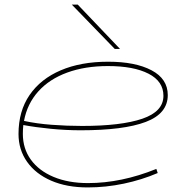

<svg xmlns="http://www.w3.org/2000/svg" viewBox="-20 -810 799 840"><path d="M670 -53Q600 -23 521.5 -6.5Q443 10 364 10Q272 10 204 -19.5Q136 -49 98.5 -102Q61 -155 61 -224Q61 -324 109.5 -394.5Q158 -465 246 -502.5Q334 -540 453 -540Q572 -540 643 -502.5Q714 -465 714 -394Q714 -313 617.5 -276.5Q521 -240 333 -240Q269 -240 202.5 -246.5Q136 -253 82 -263Q80 -244 80 -224Q80 -160 115 -111.5Q150 -63 214.5 -36Q279 -9 365 -9Q511 -9 664 -71ZM452 -521Q352 -521 274 -492.5Q196 -464 147.5 -410Q99 -356 85 -281Q140 -269 206.5 -264Q273 -259 339 -259Q510 -259 602.5 -290.5Q695 -322 695 -391Q695 -454 630 -487.5Q565 -521 452 -521ZM482 -596 294 -790H320L505 -596Z"/></svg>

Font: Georama ExtraExtended Thin
Style: Italic
Weight: 100
Width: 8
Italic angle: -9°
Designer: Jean-Baptiste Levee
Foundry: Production Type
Version: Version 1.000